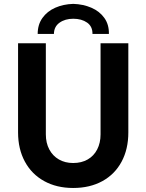

<svg xmlns="http://www.w3.org/2000/svg" viewBox="-20 -937 736 965"><path d="M70.8 -271.5V-719.7H210.4V-261.7Q210.4 -218.3 227.8 -185.8Q245.1 -153.3 276.1 -135.5Q307.1 -117.7 347.7 -117.7Q389.6 -117.7 420.7 -135.5Q451.7 -153.3 468.5 -186Q485.4 -218.8 485.4 -261.7V-719.7H625V-271.5Q625 -187.5 591.1 -124.3Q557.1 -61 494.4 -26.6Q431.6 7.8 347.7 7.8Q264.6 7.8 201.9 -26.9Q139.2 -61.5 105 -124.8Q70.8 -188 70.8 -271.5ZM527.3 -766.6H444.8Q445.3 -804.2 417.7 -823.5Q390.1 -842.8 348.1 -842.8Q307.1 -842.8 279.3 -823Q251.5 -803.2 251 -766.6H169.4Q169.4 -813.5 193.4 -846.9Q217.3 -880.4 257.8 -898.2Q298.3 -916 348.1 -917.5Q397.9 -916 439.2 -898.2Q480.5 -880.4 504.4 -846.9Q528.3 -813.5 527.3 -766.6Z"/></svg>

Font: Reddit Sans
Style: Bold
Weight: 700
Designer: Stephen Hutchings
Foundry: Reddit
Version: Version 1.013